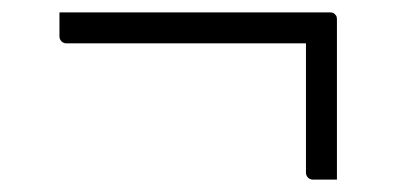

<svg xmlns="http://www.w3.org/2000/svg" viewBox="-20 -430 640 310"><path d="M76 -410H513Q517 -410 519 -408.5Q521 -407 522.5 -405Q524 -403 524 -399Q524 -335 524 -270Q524 -205 524 -140Q514 -140 504.5 -140Q495 -140 485 -140Q482 -140 479.5 -141.5Q477 -143 475.5 -145.5Q474 -148 474 -151Q474 -207 474 -264Q474 -321 474 -377L497 -360H87Q84 -360 81.5 -361.5Q79 -363 77.5 -365.5Q76 -368 76 -371Q76 -381 76 -390.5Q76 -400 76 -410Z"/></svg>

Font: Recursive Light
Style: Regular
Weight: 300
Version: Version 1.085